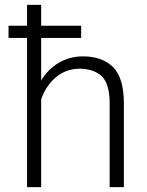

<svg xmlns="http://www.w3.org/2000/svg" viewBox="-20 -770 604 790"><path d="M149.4 -664.1V-750H91.3V-664.1H15.1V-613.8H91.3V0H149.4V-361.8C171.9 -425.8 224.6 -487.3 307.1 -487.3C345.2 -487.3 375.5 -477.1 397.9 -457C419.9 -436.5 431.2 -398.9 431.2 -344.7V0H489.7V-344.2C489.7 -414.1 475.1 -463.9 445.3 -493.7C415.5 -523.4 374 -538.1 321.3 -538.1C245.6 -538.1 186 -498.5 149.4 -439.5V-613.8H314V-664.1Z"/></svg>

Font: Vazirmatn ExtraLight
Style: Regular
Weight: 200
Designer: Saber Rastikerdar
Foundry: Saber Rastikerdar
Version: Version 33.003